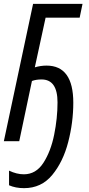

<svg xmlns="http://www.w3.org/2000/svg" viewBox="-21 -734 464 998"><path d="M104 244Q194 244 250.5 175.5Q307 107 333.5 4.5Q360 -98 360 -200Q360 -393 221 -393Q190 -393 160 -384L216 -642H393L408 -714H151L-1 0H79L145 -313Q166 -321 195 -321Q278 -321 278 -202Q278 -120 260.5 -33.5Q243 53 204.5 112.5Q166 172 103 172Q66 172 26 153V229Q60 244 104 244Z"/></svg>

Font: Noto Sans UI Condensed
Style: Italic
Weight: 400
Width: 3
Italic angle: -12°
Designer: Monotype Design Team
Foundry: Monotype Imaging Inc.
Version: Version 1.901